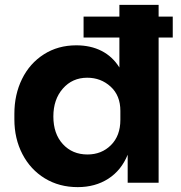

<svg xmlns="http://www.w3.org/2000/svg" viewBox="-20 -750 743 788"><path d="M39 -260V-283Q39 -362 70.5 -426Q102 -490 160 -527Q218 -564 293 -564Q352 -564 397 -541Q442 -518 470 -473V-596H323V-682H470V-730H631V-682H689V-596H631V0H504V-115Q478 -51 424.5 -16.5Q371 18 299 18Q223 18 164 -18Q105 -54 72 -117.5Q39 -181 39 -260ZM474 -258V-295Q474 -358 434 -394.5Q394 -431 338 -431Q277 -431 238 -386.5Q199 -342 199 -272Q199 -201 238 -158.5Q277 -116 339 -116Q397 -116 435.5 -154.5Q474 -193 474 -258Z"/></svg>

Font: Sora-SIA
Style: Bold
Weight: 700
Designer: Jonathan Barnbrook, Julián Moncada
Foundry: Barnbrook Fonts
Version: Version 2.000